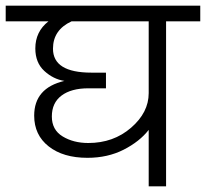

<svg xmlns="http://www.w3.org/2000/svg" viewBox="-40 -654 723 674"><path d="M482 -327C482 -281.7 461.3 -241.2 420 -205.5C378.7 -169.8 328.7 -152 270 -152C235.3 -152 205.3 -159.7 180 -175C154.7 -190.3 142 -213.7 142 -245C142 -277 153.3 -301.5 176 -318.5C198.7 -335.5 230 -344 270 -344H332V-399H281C191 -399 146 -427 146 -483C146 -527 167.7 -559 211 -579H482ZM663 -634H-20V-579H130C99.3 -555 84 -523.3 84 -484C84 -450.7 94.5 -424.3 115.5 -405C136.5 -385.7 160 -374 186 -370C115.3 -353.3 80 -312.7 80 -248C80 -202.7 97 -166.7 131 -140C165 -113.3 210.3 -100 267 -100C314.3 -100 356.7 -109.5 394 -128.5C431.3 -147.5 460.7 -170.7 482 -198V0H543V-579H663Z"/></svg>

Font: Hind Light
Style: Regular
Weight: 300
Designer: Manushi Parikh, Satya Rajpurohit
Foundry: Indian Type Foundry
Version: Version 1.201;PS 1.0;hotconv 1.0.78;makeotf.lib2.5.61930; tt